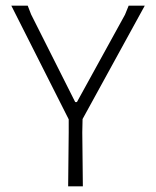

<svg xmlns="http://www.w3.org/2000/svg" viewBox="-20 -659 552 679"><path d="M492 -639 272 -238 271 -191 273 0H221L223 -191V-237L20 -639H78L90 -608L246 -298H252L422 -607L435 -639Z"/></svg>

Font: Alegreya Sans SC Light
Style: Regular
Weight: 300
Designer: Juan Pablo del Peral
Foundry: Huerta Tipografica
Version: Version 2.007